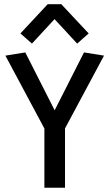

<svg xmlns="http://www.w3.org/2000/svg" viewBox="-20 -884 515 904"><path d="M189 0V-278.8L5.4 -622.1L99.1 -637.2L237.3 -364.7L375.5 -637.2L469.7 -622.1L286.1 -279.3V0ZM130.4 -678.7 76.2 -726.6 204.6 -864.3H268.6L397.5 -726.6L343.3 -678.7L236.8 -793.9Z"/></svg>

Font: Anaheim SemiBold
Style: Regular
Weight: 600
Version: Version 2.001